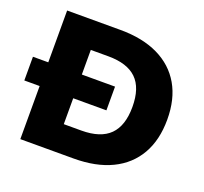

<svg xmlns="http://www.w3.org/2000/svg" viewBox="-142 -847 1050 989"><g transform="rotate(20 383.0 -352.5)"><path d="M64 0V-705H356Q478 -705 564 -663.5Q650 -622 695.5 -543.5Q741 -465 741 -353Q741 -241 695.5 -162Q650 -83 564 -41.5Q478 0 356 0ZM248 -149H344Q449 -149 499.5 -199.5Q550 -250 550 -353Q550 -457 499 -506.5Q448 -556 344 -556H248ZM-20 -291V-421H430V-291Z"/></g></svg>

Font: Nunito Sans 12pt ExtraLight Black
Style: Regular
Weight: 900
Version: Version 3.101;gftools[0.9.27]